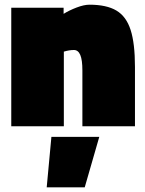

<svg xmlns="http://www.w3.org/2000/svg" viewBox="-20 -538 618 818"><path d="M28 -505H251V-479Q275 -494 306.5 -506Q338 -518 361 -518Q434 -518 476 -493Q518 -468 536.5 -410.5Q555 -353 555 -253V0H331V-238Q331 -283 322 -304Q313 -325 295 -325Q275 -325 252 -318V0H28ZM199 45H403L341 260H179Z"/></svg>

Font: Cairo Black
Style: Regular
Weight: 900
Designer: Mohamed Gaber, Accademia di Belle Arti di Urbino and others
Foundry: Kief Type Foundry, Accademia di Belle Arti di Urbino and others
Version: Version 3.011